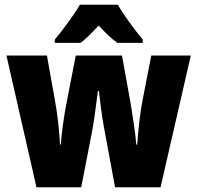

<svg xmlns="http://www.w3.org/2000/svg" viewBox="-20 -786 828 806"><path d="M475 -766H315C294 -728 240 -655 210 -620V-606H318C340 -622 364 -646 394 -679C424 -647 448 -623 473 -606H579V-620C541 -667 500 -721 475 -766ZM418 -243 463 0H654L781 -553H615L579 -368C568 -313 560 -239 556 -179H552C549 -224 538 -293 528 -354L492 -553H298L260 -357C249 -302 239 -232 235 -179H232C229 -240 220 -316 210 -368L177 -553H7L133 0H321L368 -242C376 -287 385 -357 391 -404H395C400 -362 408 -293 418 -243Z"/></svg>

Font: Noto Sans Arabic UI Cn Bk
Style: Regular
Weight: 900
Width: 3
Designer: Monotype Design Team, Nadine Chahine and Nizar Qandah
Foundry: Monotype Imaging Inc.
Version: Version 2.010